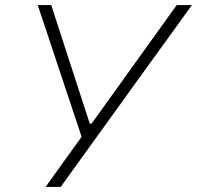

<svg xmlns="http://www.w3.org/2000/svg" viewBox="-20 -733 772 753"><path d="M159 0Q192 -46.5 226.8 -94.8Q261.5 -143 300 -196.5L196 -509Q179 -561 163.5 -607.2Q148 -653.5 128 -713H181Q202.5 -647 218 -599Q233.5 -551 247.5 -508Q261.5 -465 278.5 -413L332 -248H339L455.5 -410Q484.5 -450.5 509.2 -485Q534 -519.5 558.5 -553.5Q583 -587.5 610.5 -626Q638 -664.5 673 -713H732.5Q686 -648.5 635.5 -578.5Q585 -508.5 542.5 -450L379.5 -224Q343 -173.5 300.2 -114Q257.5 -54.5 218 0Z"/></svg>

Font: Commissioner ExtraLight
Style: Italic
Weight: 200
Italic angle: -12°
Designer: Kostas Bartsokas
Foundry: Kostas Bartsokas
Version: Version 1.000; ttfautohint (v1.8.3)